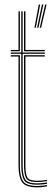

<svg xmlns="http://www.w3.org/2000/svg" viewBox="-20 -820 245 846"><path d="M144 -6.2Q98.2 -6.2 86 -26.2Q73.8 -46.2 73.8 -91.8V-582.8H27.5V-588.5H73.8V-770H79.8V-588.5H177.5V-582.8H79.8V-91.8Q79.8 -48 91 -30Q102.2 -12 144 -12Q154.2 -12 165.6 -13.1Q177 -14.2 187.5 -16.5V-10.8Q177.2 -8.2 165.8 -7.2Q154.2 -6.2 144 -6.2ZM144 5.5Q93.5 5.5 77.5 -17.2Q61.5 -40 61.5 -91.8V-571H27.5V-576.8H67.5V-91.8Q67.5 -43.5 81.5 -22Q95.5 -0.5 144 -0.5Q154.8 -0.5 166.4 -1.6Q178 -2.8 187.5 -5.2V0.5Q169.5 5.5 144 5.5ZM144 -17.8Q105 -17.8 95.4 -34.5Q85.8 -51.2 85.8 -92V-576.8H177.5V-571H92V-92Q92 -53.5 100.2 -38.5Q108.5 -23.5 144 -23.5Q154.2 -23.5 165.5 -24.5Q176.8 -25.5 187.5 -27.5V-22Q177.5 -20 166 -18.9Q154.5 -17.8 144 -17.8ZM27.5 -594.2V-600H61.5V-770H67.5V-594.2ZM85.8 -594.2V-770H92V-600H177.5V-594.2ZM155.2 -697.8 178.8 -800H185.2L161.2 -697.8ZM131.8 -697.8 150.8 -800H157L137.8 -697.8ZM143.5 -697.8 164.8 -800H171L149.5 -697.8Z"/></svg>

Font: Big Shoulders Inline Display Thin ExtraLight
Style: Regular
Weight: 250
Version: Version 2.002